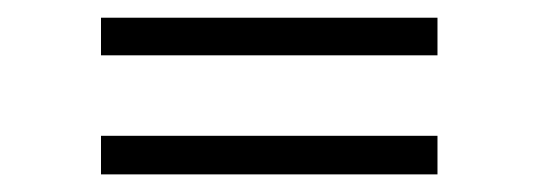

<svg xmlns="http://www.w3.org/2000/svg" viewBox="-20 -340 614 219"><path d="M95.2 -141.1V-185.1H479V-141.1ZM95.2 -276.9V-319.8H479V-276.9Z"/></svg>

Font: Dehuti Alt
Style: Book
Weight: 400
Version: Version 1.2